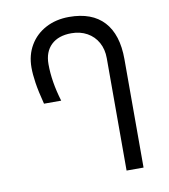

<svg xmlns="http://www.w3.org/2000/svg" viewBox="-82 -800 764 869"><g transform="rotate(-10 300.0 -365.0)"><path d="M291 -655.5Q231.5 -655.5 198.2 -623.8Q165 -592 165 -535.5Q165 -455 193 -363H114Q98.5 -423 92.5 -463Q86.5 -503 86.5 -533.5Q86.5 -591 112.8 -635.5Q139 -680 186 -705Q233 -730 293.5 -730Q398.5 -730 453 -670.8Q507.5 -611.5 507.5 -498V0H429.5V-516.5Q429.5 -557.5 412 -589Q394.5 -620.5 363 -638Q331.5 -655.5 291 -655.5Z"/></g></svg>

Font: JuliaMono
Style: Regular
Weight: 400
Monospace: yes
Designer: cormullion
Foundry: corm
Version: Version 0.055; ttfautohint (v1.8.4)